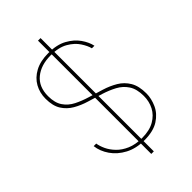

<svg xmlns="http://www.w3.org/2000/svg" viewBox="-263 -888 1063 1063"><g transform="rotate(-45 268.0 -356.5)"><path d="M258 87V-800H278V87ZM80 -543Q80 -491 101.5 -459.5Q123 -428 158.5 -410Q194 -392 236 -379.5Q278 -367 320 -354Q362 -341 397.5 -320Q433 -299 454.5 -263Q476 -227 476 -169Q476 -129 457.5 -88Q439 -47 397 -20Q355 7 285 7Q220 7 172 -18.5Q124 -44 96 -84.5Q68 -125 63 -169H83Q86 -147 98.5 -120Q111 -93 135 -68Q159 -43 196 -27Q233 -11 285 -11Q343 -11 381 -33Q419 -55 437.5 -90.5Q456 -126 456 -169Q456 -223 434.5 -256Q413 -289 377.5 -308Q342 -327 300 -340Q258 -353 216 -365.5Q174 -378 138.5 -398.5Q103 -419 81.5 -453Q60 -487 60 -543Q60 -589 81 -627Q102 -665 144.5 -688Q187 -711 250 -711Q316 -711 359.5 -687Q403 -663 427.5 -628Q452 -593 459 -559H439Q433 -584 412.5 -615.5Q392 -647 352.5 -670Q313 -693 250 -693Q174 -693 127 -654.5Q80 -616 80 -543Z"/></g></svg>

Font: Poppins Variable
Style: Regular
Weight: 100
Designer: Jonny Pinhorn
Foundry: Indian Type Foundry
Version: Version 6.000